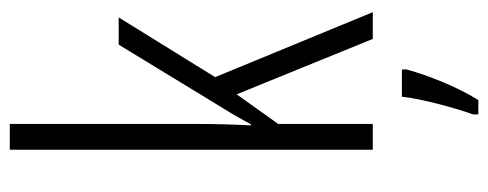

<svg xmlns="http://www.w3.org/2000/svg" viewBox="-330 -470 1021 402"><g transform="rotate(-90 181.0 -269.5)"><path d="M122 -372V-760H68V0H122V-198L184 -285L300 0H356L220 -330L345 -532H288L154 -312C142 -293 133 -277 121 -255H119C121 -295 122 -330 122 -372ZM236 71V61H179C175 101 155 174 142 210V221H172C199 178 223 118 236 71Z"/></g></svg>

Font: Noto Sans Devanagari UI ExtraCondensed Light
Style: Regular
Weight: 300
Width: 2
Designer: Jelle Bosma - Monotype Design Team
Foundry: Monotype Imaging Inc.
Version: Version 2.004